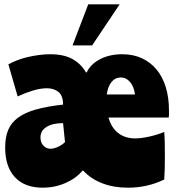

<svg xmlns="http://www.w3.org/2000/svg" viewBox="-20 -861 816 892"><path d="M363 -68Q333 -32 283.5 -10.5Q234 11 178 11Q95 11 49.5 -37.5Q4 -86 4 -176Q4 -223 18 -257Q32 -291 64 -314.5Q96 -338 147.5 -352.5Q199 -367 273 -375Q273 -417 251.5 -434Q230 -451 198 -451Q168 -451 132 -440Q96 -429 62 -413L19 -562Q37 -572 60 -581Q83 -590 109 -596Q135 -602 161.5 -605.5Q188 -609 213 -609Q277 -609 317 -586.5Q357 -564 379 -525H383Q400 -562 444 -585.5Q488 -609 548 -609Q599 -609 639 -590.5Q679 -572 707 -538.5Q735 -505 750 -456.5Q765 -408 765 -348Q765 -336 765 -329Q765 -322 764 -315H484Q497 -268 529 -243Q561 -218 608 -218Q636 -218 674 -226.5Q712 -235 743 -248Q745 -224 745.5 -193Q746 -162 746 -130Q746 -69 743 -27Q665 11 574 11Q508 11 455 -9.5Q402 -30 367 -68ZM541 -501Q515 -501 498 -480Q481 -459 476 -422H607Q603 -457 585 -479Q567 -501 541 -501ZM273 -289Q225 -289 196.5 -271.5Q168 -254 168 -222Q168 -199 181.5 -184.5Q195 -170 215 -170Q230 -170 249 -178.5Q268 -187 282 -201ZM390 -841H536L408 -650H317Z"/></svg>

Font: Ranchers
Style: Regular
Weight: 400
Designer: Pablo Impallari, Brenda Gallo
Foundry: Pablo Impallari, Brenda Gallo
Version: Version 1.000; ttfautohint (v0.8) -G 200 -r 50